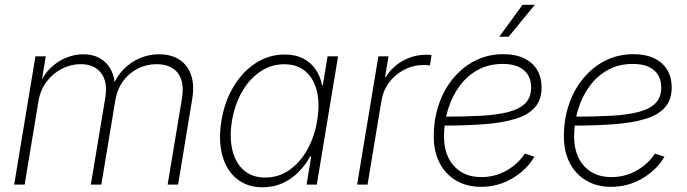

<svg xmlns="http://www.w3.org/2000/svg" viewBox="-20 -776 2889 807"><path d="M39.6 0 128.9 -539.1H172.4L151.9 -415.5L144 -417Q163.1 -462.4 193.4 -491.2Q223.6 -520 259.3 -533.9Q294.9 -547.9 330.1 -547.9Q371.1 -547.9 400.9 -530.5Q430.7 -513.2 446.8 -481.9Q462.9 -450.7 462.9 -408.2L453.1 -411.6Q469.7 -454.6 499.5 -484.9Q529.3 -515.1 567.6 -531.5Q606 -547.9 648.4 -547.9Q699.2 -547.9 733.9 -525.4Q768.6 -502.9 783.2 -460.7Q797.9 -418.5 787.6 -358.4L728.5 0H684.6L744.6 -361.3Q752.4 -409.7 741.5 -441.9Q730.5 -474.1 703.6 -490.2Q676.8 -506.3 638.7 -506.3Q596.2 -506.3 559.3 -487.8Q522.5 -469.2 497.6 -435.3Q472.7 -401.4 464.8 -355L405.8 0H361.8L422.4 -364.3Q433.6 -432.1 404.8 -469.2Q376 -506.3 319.3 -506.3Q277.3 -506.3 239.7 -486.8Q202.1 -467.3 175.8 -432.4Q149.4 -397.5 141.6 -350.1L83.5 0Z M1084 11.2Q1018.6 11.2 974.9 -24.7Q931.2 -60.5 914.3 -123.5Q897.5 -186.5 910.6 -268.6Q924.3 -350.6 962.4 -413.3Q1000.5 -476.1 1055.9 -511.5Q1111.3 -546.9 1176.8 -546.9Q1222.7 -546.9 1255.4 -529.5Q1288.1 -512.2 1307.6 -482.9Q1327.1 -453.6 1333.5 -418H1336.9L1356.9 -539.1H1400.9L1311.5 0H1268.6L1288.1 -118.7H1283.7Q1264.6 -83 1235.4 -53.5Q1206.1 -23.9 1168 -6.3Q1129.9 11.2 1084 11.2ZM1094.7 -29.8Q1150.4 -29.8 1195.3 -60.8Q1240.2 -91.8 1271 -145.8Q1301.8 -199.7 1313 -269Q1324.7 -338.4 1312 -391.8Q1299.3 -445.3 1264.6 -475.6Q1230 -505.9 1174.8 -505.9Q1119.6 -505.9 1074 -475.1Q1028.3 -444.3 997.6 -390.9Q966.8 -337.4 955.1 -269Q943.8 -200.2 956.5 -146Q969.2 -91.8 1004.4 -60.8Q1039.6 -29.8 1094.7 -29.8Z M1481 0 1570.3 -539.1H1612.8L1598.6 -452.1H1602.1Q1627 -494.6 1672.9 -520.3Q1718.8 -545.9 1772.5 -545.9Q1778.8 -545.9 1783.7 -545.7Q1788.6 -545.4 1793.9 -544.9L1787.1 -501Q1783.2 -501.5 1776.9 -502.2Q1770.5 -502.9 1762.2 -502.9Q1717.8 -502.9 1679.7 -483.4Q1641.6 -463.9 1616 -429.9Q1590.3 -396 1583 -351.1L1524.9 0Z M2001.5 9.3Q1942.4 9.3 1897.7 -16.8Q1853 -43 1828.1 -90.6Q1803.2 -138.2 1803.2 -202.6Q1803.2 -275.9 1825 -338.6Q1846.7 -401.4 1886.2 -448.5Q1925.8 -495.6 1979 -522Q2032.2 -548.3 2095.2 -548.3Q2146.5 -548.3 2182.4 -531.2Q2218.3 -514.2 2237.3 -482.7Q2256.3 -451.2 2256.3 -408.7Q2256.3 -356.4 2228.3 -324.7Q2200.2 -293 2146.2 -276.4Q2092.3 -259.8 2014.2 -253.9Q1936 -248 1835.9 -248L1839.8 -285.6Q1930.7 -285.6 2000 -289.3Q2069.3 -293 2116.5 -305.2Q2163.6 -317.4 2188 -342Q2212.4 -366.7 2212.4 -408.2Q2212.4 -455.1 2181.6 -481.2Q2150.9 -507.3 2092.8 -507.3Q2035.2 -507.3 1989.5 -482.7Q1943.8 -458 1912.1 -415Q1880.4 -372.1 1863.3 -317.1Q1846.2 -262.2 1846.2 -202.1Q1846.2 -151.9 1864.5 -113.5Q1882.8 -75.2 1918 -53.5Q1953.1 -31.7 2003.4 -31.7Q2060.5 -31.7 2108.9 -59.1Q2157.2 -86.4 2186 -130.4L2226.1 -117.2Q2192.9 -61 2132.8 -25.9Q2072.8 9.3 2001.5 9.3ZM2078.6 -621.6 2176.3 -755.9H2228L2117.7 -621.6Z M2548.3 9.3Q2489.3 9.3 2444.6 -16.8Q2399.9 -43 2375 -90.6Q2350.1 -138.2 2350.1 -202.6Q2350.1 -275.9 2371.8 -338.6Q2393.6 -401.4 2433.1 -448.5Q2472.7 -495.6 2525.9 -522Q2579.1 -548.3 2642.1 -548.3Q2693.4 -548.3 2729.2 -531.2Q2765.1 -514.2 2784.2 -482.7Q2803.2 -451.2 2803.2 -408.7Q2803.2 -356.4 2775.1 -324.7Q2747.1 -293 2693.1 -276.4Q2639.2 -259.8 2561 -253.9Q2482.9 -248 2382.8 -248L2386.7 -285.6Q2477.5 -285.6 2546.9 -289.3Q2616.2 -293 2663.3 -305.2Q2710.4 -317.4 2734.9 -342Q2759.3 -366.7 2759.3 -408.2Q2759.3 -455.1 2728.5 -481.2Q2697.8 -507.3 2639.6 -507.3Q2582 -507.3 2536.4 -482.7Q2490.7 -458 2459 -415Q2427.2 -372.1 2410.2 -317.1Q2393.1 -262.2 2393.1 -202.1Q2393.1 -151.9 2411.4 -113.5Q2429.7 -75.2 2464.8 -53.5Q2500 -31.7 2550.3 -31.7Q2607.4 -31.7 2655.8 -59.1Q2704.1 -86.4 2732.9 -130.4L2772.9 -117.2Q2739.7 -61 2679.7 -25.9Q2619.6 9.3 2548.3 9.3Z"/></svg>

Font: Inter 18pt ExtraLight
Style: Italic
Weight: 250
Italic angle: -9.3988°
Designer: Rasmus Andersson
Foundry: rsms
Version: Version 4.001;git-66647c0bb